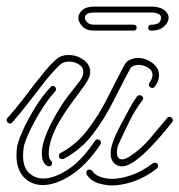

<svg xmlns="http://www.w3.org/2000/svg" viewBox="-30 -558 545 583"><path d="M119 -53Q112 -53 104.5 -62.5Q97 -72 97 -92Q97 -113 106 -138.5Q115 -164 128.5 -189.5Q142 -215 154.5 -234.5Q167 -254 174 -263Q189 -282 200 -296Q211 -310 213 -313Q223 -327 223 -339Q223 -354 209.5 -362.5Q196 -371 180 -371Q163 -371 154 -363Q140 -350 124.5 -332.5Q109 -315 92 -292Q74 -269 54 -243Q34 -217 8 -187Q5 -183 0 -183Q-5 -183 -8.5 -188.5Q-12 -194 -8 -199Q18 -228 38.5 -255Q59 -282 76 -304Q94 -327 109.5 -345.5Q125 -364 141 -378Q155 -391 179 -391Q203 -391 223.5 -376.5Q244 -362 244 -339Q244 -330 238 -317.5Q232 -305 210 -276Q156 -205 137 -164Q118 -123 118 -91Q118 -76 124 -71Q128 -68 128 -63Q128 -53 119 -53ZM159 -75Q149 -75 149 -85Q149 -91 155 -94Q203 -120 237 -165Q271 -210 297 -262Q323 -314 347 -359Q353 -371 364.5 -376.5Q376 -382 389 -382Q412 -382 432.5 -367Q453 -352 453 -329Q453 -312 440 -295Q437 -291 432 -291Q427 -291 423.5 -296Q420 -301 424 -307Q433 -319 433 -330Q433 -345 419 -353Q405 -361 391 -361Q383 -361 375.5 -358Q368 -355 365 -349Q340 -302 313 -248.5Q286 -195 250.5 -149Q215 -103 164 -76Q162 -75 159 -75ZM99 4Q63 3 41.5 -21Q20 -45 20 -86Q20 -93 20.5 -100Q21 -107 22 -114Q25 -129 39 -161Q53 -193 75.5 -229.5Q98 -266 123 -293Q126 -297 130 -297Q136 -297 139 -291Q142 -285 137 -280Q113 -253 92 -218.5Q71 -184 57.5 -154Q44 -124 42 -111Q41 -104 40.5 -97.5Q40 -91 40 -85Q40 -50 58 -33Q76 -16 102 -16Q134 -16 176 -43Q218 -70 258 -130Q261 -135 266 -135Q271 -135 275 -130Q279 -125 274 -118Q232 -56 185.5 -26Q139 4 99 4ZM340 -53Q334 -53 331 -54Q317 -59 311.5 -69Q306 -79 306 -92Q306 -109 313 -127.5Q320 -146 328.5 -163Q337 -180 342 -189Q353 -210 364.5 -231Q376 -252 386 -265Q389 -269 394 -269Q399 -269 403 -264Q407 -259 402 -253Q380 -224 363 -189.5Q346 -155 331 -122Q325 -109 325 -95Q325 -74 341 -74Q349 -74 364 -83Q398 -105 425 -137Q452 -169 477 -199Q480 -203 484 -203Q490 -203 493.5 -197.5Q497 -192 492 -186Q485 -177 467.5 -156Q450 -135 427 -111Q404 -87 381 -70Q358 -53 340 -53ZM310 5Q291 5 269 -1.5Q247 -8 234 -27Q232 -31 232 -33Q232 -43 242 -43Q247 -43 250 -39Q259 -26 276 -20.5Q293 -15 310 -15Q336 -15 368.5 -26Q401 -37 434 -62Q436 -64 440 -64Q450 -64 450 -54Q450 -49 446 -46Q411 -19 375.5 -7Q340 5 310 5ZM256 -465Q232 -465 220 -478Q208 -491 208 -504Q208 -517 220 -527.5Q232 -538 256 -538H430Q454 -538 468 -528Q482 -518 482 -504Q482 -490 468 -477.5Q454 -465 430 -465Q420 -465 420 -474Q420 -483 430 -483Q459 -483 459 -505Q459 -512 451 -516Q443 -520 430 -520H256Q228 -520 228 -504Q228 -497 235 -490Q242 -483 256 -483H375Q385 -483 385 -474Q385 -465 375 -465Z"/></svg>

Font: Neonderthaw
Style: Regular
Weight: 400
Designer: Robert E. Leuschke
Foundry: Robert E. Leuschke
Version: Version 1.010; ttfautohint (v1.8.3)